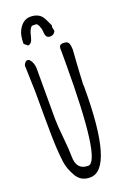

<svg xmlns="http://www.w3.org/2000/svg" viewBox="-166 -915 645 982"><g transform="rotate(-20 156.5 -423.5)"><path d="M26.4 0ZM226.6 -782.2 224.1 -773.9Q228.5 -758.8 228.5 -753.2Q228.5 -747.6 220.5 -740Q212.4 -732.4 198.7 -732.4Q173.8 -732.4 173.8 -770Q173.8 -780.8 166.7 -798.3Q159.7 -815.9 150.9 -815.9H129.9Q114.3 -804.7 106 -764.6Q98.1 -728 76.7 -728L58.1 -743.7Q57.6 -789.1 71.3 -814.9Q95.7 -862.3 137.7 -862.3Q179.7 -862.3 199.7 -835.4Q209 -823.2 226.6 -782.2ZM273.4 -445.8 274.4 -428.7Q274.4 15.1 145.5 15.1Q95.7 15.6 71.8 -25.4Q46.9 -67.4 41.5 -108.9Q33.2 -172.9 32 -255.6Q30.8 -338.4 30.8 -494.6L26.4 -637.7Q35.6 -658.7 47.6 -658.7Q59.6 -658.7 68.8 -640.4Q78.1 -622.1 78.1 -601.6V-329.6Q78.1 -293.9 85.2 -223.6Q92.3 -153.3 92.3 -117.7Q92.3 -44.4 155.8 -44.4Q227.1 -44.4 227.1 -582V-638.2L226.6 -654.8Q226.6 -666.5 231.9 -672.4Q237.3 -678.2 250.7 -678.2Q264.2 -678.2 271 -673.8Q277.3 -669.9 280.3 -662.1Q284.2 -649.9 284.7 -629.9L277.8 -529.3Z"/></g></svg>

Font: Amatic
Style: Bold
Weight: 700
Width: 3
Version: Version 2.000; ttfautohint (v0.92-dirty) -l 8 -r 50 -G 50 -x